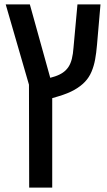

<svg xmlns="http://www.w3.org/2000/svg" viewBox="-20 -615 488 875"><path d="M113 240 112 -229 6 -595H116L218 -228V240ZM159 -150 154 -244 231 -267Q252 -274 267 -284.5Q282 -295 292 -310Q302 -325 307.5 -347Q313 -369 315 -398L333 -595H438L422 -410Q419 -374 413.5 -344Q408 -314 397 -288Q386 -262 367 -242Q348 -222 319 -205.5Q290 -189 246 -176Z"/></svg>

Font: Noto Sans Hebrew SemiCondensed Medium
Style: Regular
Weight: 500
Width: 4
Designer: Monotype Design Team
Foundry: Monotype Imaging Inc.
Version: Version 2.003